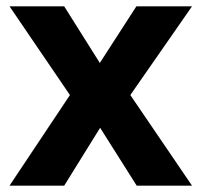

<svg xmlns="http://www.w3.org/2000/svg" viewBox="-20 -584 633 604"><path d="M182 0H10L200 -285L10 -564H182L294 -386L409 -564H584L390 -285L584 0H410L295 -182Z"/></svg>

Font: Open Sauce One ExtraBold
Style: Regular
Weight: 800
Designer: Alfredo Marco Pradil
Foundry: Creative Sauce Fz LLC
Version: Version 1.477